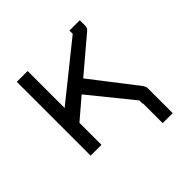

<svg xmlns="http://www.w3.org/2000/svg" viewBox="-149 -601 789 789"><g transform="rotate(-45 246.0 -206.0)"><path d="M120 -177V-49H57V-478H120V-263L359 -455V-474H419V-443Q419 -429.5 410 -422L260 -295L410 -101Q419 -88.5 419 -80V-79V-49V66H361V-49H359V-68L209 -253Z"/></g></svg>

Font: IBM 3270 Semi-Condensed
Style: Condensed
Weight: 400
Monospace: yes
Version: Version 2.3.1